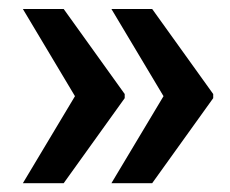

<svg xmlns="http://www.w3.org/2000/svg" viewBox="-20 -484 515 430"><path d="M31.2 -73.7 147.9 -268.6 31.2 -463.9H122.6L259.3 -273.4V-264.2L122.6 -73.7ZM229.5 -73.7 346.2 -268.6 229.5 -463.9H320.8L457.5 -273.4V-264.2L320.8 -73.7Z"/></svg>

Font: Robotiche
Style: Bold
Weight: 700
Designer: Google
Version: Version 2.001